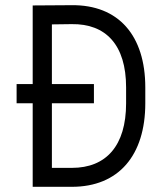

<svg xmlns="http://www.w3.org/2000/svg" viewBox="-20 -720 640 740"><path d="M180 -626 256 -627C388 -629 466 -547 466 -383V-322C466 -158 389 -73 257 -73H180V-322H342V-396H180ZM256 -700 106 -699V-396H44V-322H106V0H257C438 0 540 -122 540 -322V-383C540 -583 437 -702 256 -700Z"/></svg>

Font: Fliege Mono Light
Style: Regular
Weight: 300
Version: Version 0.020;Glyphs 3.3 (3306)